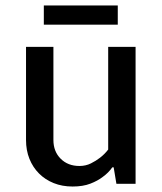

<svg xmlns="http://www.w3.org/2000/svg" viewBox="-20 -671 590 701"><path d="M75 0ZM270 -65Q293 -65 312 -74.5Q331 -84 345 -95Q362 -108 375 -125V-500H475V0H405L395 -60H390Q376 -40 355 -25Q337 -11 310 -0.5Q283 10 245 10Q207 10 176 -2.5Q145 -15 122.5 -37.5Q100 -60 87.5 -91Q75 -122 75 -160V-500H175V-160Q175 -118 201.5 -91.5Q228 -65 270 -65ZM410 -651V-581H140V-651Z"/></svg>

Font: Scada
Style: Regular
Weight: 400
Designer: Jovanny Lemonad
Foundry: Jovanny Lemonad
Version: Version 3.005; ttfautohint (v0.91) -l 8 -r 50 -G 200 -x 0 -w